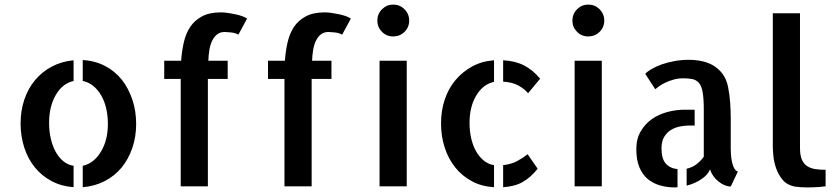

<svg xmlns="http://www.w3.org/2000/svg" viewBox="-20 -817 3682 842"><path d="M342.8 -553.7Q396.5 -550.8 440.4 -527.8Q484.4 -504.9 514.2 -467.3Q543.9 -429.7 560.5 -379.9Q577.1 -330.1 577.1 -273.4Q577.1 -216.8 560.1 -167.5Q543 -118.2 512.7 -81.5Q482.4 -44.9 438.5 -22.5Q394.5 0 342.8 3.9V-89.8Q391.6 -100.6 422.4 -151.4Q453.1 -202.1 453.1 -273.4Q453.1 -309.6 445.8 -341.3Q438.5 -373 423.8 -398.4Q409.2 -423.8 388.7 -440.4Q368.2 -457 342.8 -461.9ZM70.3 -275.4Q70.3 -332 86.9 -380.9Q103.5 -429.7 134.3 -466.3Q165 -502.9 208 -525.4Q251 -547.9 302.7 -552.7V-461.9Q253.9 -451.2 224.6 -400.4Q195.3 -349.6 195.3 -278.3Q195.3 -242.2 202.6 -210Q210 -177.7 223.6 -152.3Q237.3 -127 257.3 -110.4Q277.3 -93.8 302.7 -89.8V3.9Q249 0 206.1 -22.9Q163.1 -45.9 132.8 -83Q102.5 -120.1 86.4 -169.9Q70.3 -219.7 70.3 -275.4Z M965.8 -676.8Q946.3 -676.8 933.1 -667Q919.9 -657.2 911.1 -639.6Q902.3 -622.1 898.4 -599.1Q894.5 -576.2 893.6 -550.8H978.5V-470.7H891.6V-423.8V0H772.5V-423.8V-470.7H700.2V-550.8H774.4Q777.3 -592.8 786.1 -631.3Q794.9 -669.9 814 -698.7Q833 -727.5 865.7 -745.1Q898.4 -762.7 948.2 -762.7Q962.9 -762.7 979.5 -760.3Q996.1 -757.8 1012.2 -754.4Q1028.3 -751 1042 -746.1Q1055.7 -741.2 1063.5 -735.4L1025.4 -665Q1011.7 -672.9 992.7 -674.8Q973.6 -676.8 965.8 -676.8Z M1420.9 -676.8Q1401.4 -676.8 1388.2 -667Q1375 -657.2 1366.2 -639.6Q1357.4 -622.1 1353.5 -599.1Q1349.6 -576.2 1348.6 -550.8H1433.6V-470.7H1346.7V-423.8V0H1227.5V-423.8V-470.7H1155.3V-550.8H1229.5Q1232.4 -592.8 1241.2 -631.3Q1250 -669.9 1269 -698.7Q1288.1 -727.5 1320.8 -745.1Q1353.5 -762.7 1403.3 -762.7Q1418 -762.7 1434.6 -760.3Q1451.2 -757.8 1467.3 -754.4Q1483.4 -751 1497.1 -746.1Q1510.7 -741.2 1518.6 -735.4L1480.5 -665Q1466.8 -672.9 1447.8 -674.8Q1428.7 -676.8 1420.9 -676.8Z M1763.7 -550.8H1644.5V0H1763.7ZM1774.4 -726.6Q1774.4 -697.3 1753.9 -677.2Q1733.4 -657.2 1704.1 -657.2Q1674.8 -657.2 1654.8 -677.7Q1634.8 -698.2 1634.8 -726.6Q1634.8 -755.9 1655.3 -776.4Q1675.8 -796.9 1704.1 -796.9Q1733.4 -796.9 1753.9 -776.4Q1774.4 -755.9 1774.4 -726.6Z M2295.9 -408.2Q2281.2 -425.8 2255.4 -440.9Q2229.5 -456.1 2186.5 -459V-552.7Q2240.2 -549.8 2278.8 -529.8Q2317.4 -509.8 2348.6 -471.7ZM2186.5 -92.8Q2221.7 -96.7 2246.6 -109.9Q2271.5 -123 2293.9 -140.6L2337.9 -77.1Q2307.6 -39.1 2272.5 -19Q2237.3 1 2186.5 3.9ZM1914.1 -275.4Q1914.1 -331.1 1930.2 -379.9Q1946.3 -428.7 1977.5 -465.8Q2008.8 -502.9 2051.3 -525.9Q2093.8 -548.8 2146.5 -552.7V-458Q2097.7 -447.3 2068.4 -397.9Q2039.1 -348.6 2039.1 -278.3Q2039.1 -242.2 2046.4 -210.4Q2053.7 -178.7 2067.4 -154.3Q2081.1 -129.9 2101.1 -113.3Q2121.1 -96.7 2146.5 -92.8V3.9Q2092.8 1 2049.8 -22Q2006.8 -44.9 1976.6 -82.5Q1946.3 -120.1 1930.2 -169.9Q1914.1 -219.7 1914.1 -275.4Z M2619.1 -550.8H2500V0H2619.1ZM2629.9 -726.6Q2629.9 -697.3 2609.4 -677.2Q2588.9 -657.2 2559.6 -657.2Q2530.3 -657.2 2510.3 -677.7Q2490.2 -698.2 2490.2 -726.6Q2490.2 -755.9 2510.7 -776.4Q2531.2 -796.9 2559.6 -796.9Q2588.9 -796.9 2609.4 -776.4Q2629.9 -755.9 2629.9 -726.6Z M2880.9 -166Q2880.9 -122.1 2898.9 -100.6Q2917 -79.1 2951.2 -75.2V3.9Q2947.3 4.9 2938.5 4.9Q2905.3 4.9 2874.5 -3.9Q2843.8 -12.7 2820.3 -32.2Q2796.9 -51.8 2783.7 -84Q2770.5 -116.2 2770.5 -163.1Q2770.5 -208 2789.6 -240.7Q2808.6 -273.4 2838.4 -294.4Q2868.2 -315.4 2906.2 -325.7Q2944.3 -335.9 2983.4 -335.9H3026.4V-266.6H3004.9Q2985.4 -266.6 2963.9 -262.7Q2942.4 -258.8 2923.8 -248Q2905.3 -237.3 2893.1 -217.3Q2880.9 -197.3 2880.9 -166ZM3184.6 -163.1Q3184.6 -155.3 3185.5 -140.1Q3186.5 -125 3189.5 -109.4Q3192.4 -93.8 3198.7 -81.1Q3205.1 -68.4 3215.8 -64.5L3184.6 1Q3171.9 1 3157.7 -4.9Q3143.6 -10.7 3130.4 -21.5Q3117.2 -32.2 3107.9 -45.4Q3098.6 -58.6 3093.8 -74.2Q3084 -49.8 3055.2 -30.8Q3026.4 -11.7 2991.2 -2.9V-77.1Q3014.6 -82 3033.7 -96.2Q3052.7 -110.4 3066.4 -129.9V-335.9Q3066.4 -383.8 3061.5 -412.1Q3056.6 -440.4 3044.9 -453.6Q3033.2 -466.8 3016.1 -470.2Q2999 -473.6 2975.6 -473.6Q2954.1 -473.6 2935.1 -468.3Q2916 -462.9 2899.9 -455.6Q2883.8 -448.2 2871.6 -439.5Q2859.4 -430.7 2853.5 -425.8L2809.6 -493.2Q2819.3 -503.9 2838.9 -515.1Q2858.4 -526.4 2883.8 -535.2Q2909.2 -543.9 2939 -549.3Q2968.8 -554.7 3001 -554.7Q3030.3 -554.7 3058.1 -548.8Q3085.9 -543 3108.9 -529.3Q3131.8 -515.6 3148.9 -492.7Q3166 -469.7 3172.9 -435.5Q3179.7 -401.4 3182.1 -366.7Q3184.6 -332 3184.6 -297.9V-170.9Z M3488.3 -168Q3488.3 -134.8 3497.1 -115.7Q3505.9 -96.7 3521.5 -87.4Q3537.1 -78.1 3557.1 -75.2Q3577.1 -72.3 3600.6 -72.3V0Q3587.9 2 3574.2 2.9Q3563.5 3.9 3548.8 4.4Q3534.2 4.9 3519.5 4.9Q3504.9 4.9 3490.2 3.9Q3475.6 2.9 3463.9 1Q3430.7 -5.9 3412.1 -28.3Q3393.6 -50.8 3383.8 -78.6Q3374 -106.4 3371.6 -132.8Q3369.1 -159.2 3369.1 -173.8V-185.5V-758.8H3488.3Z"/></svg>

Font: Allerta
Style: Stencil
Weight: 400
Designer: Matt McInerney
Foundry: Matt McInerney
Version: Version 1.0